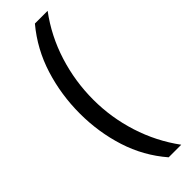

<svg xmlns="http://www.w3.org/2000/svg" viewBox="-293 -721 885 885"><g transform="rotate(-45 150.0 -278.0)"><path d="M40 -274Q40 -396 75.5 -509.5Q111 -623 187 -714H270Q200 -620 164.5 -507Q129 -394 129 -275Q129 -159 164.5 -47.5Q200 64 269 158H187Q111 70 75.5 -41.5Q40 -153 40 -274Z"/></g></svg>

Font: Noto Sans Inscriptional Pahlavi
Style: Regular
Weight: 400
Designer: Monotype Design Team
Foundry: Monotype Imaging Inc.
Version: Version 2.003; ttfautohint (v1.8.4.7-5d5b)